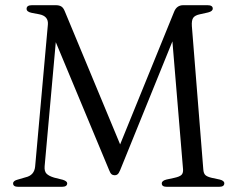

<svg xmlns="http://www.w3.org/2000/svg" viewBox="-20 -720 913 740"><path d="M239 -13.5Q239 0 218.5 0H50.5Q30.5 0 30.5 -13Q30.5 -23.5 49 -28L78 -36.5Q112.5 -44 115.5 -79L164.5 -625Q167.5 -658 131 -665L102 -670.5Q82.5 -674.5 82.5 -686Q82.5 -700 103.5 -700H194.5Q208 -700 216 -695.2Q224 -690.5 229.5 -677L443 -163.5L651 -674.5Q661 -700 686.5 -700H779.5Q800 -700 800 -687Q800 -676.5 782 -672L750.5 -665Q731.5 -661 724.8 -651.5Q718 -642 719.5 -619L763.5 -68Q764.5 -51.5 771.8 -45Q779 -38.5 796.5 -34.5L827 -28Q844.5 -23.5 844.5 -13.5Q844.5 0 824.5 0H623Q603.5 0 603.5 -13Q603.5 -23.5 621.5 -28L651.5 -34.5Q672.5 -39 679.5 -46Q686.5 -53 685.5 -67.5L644.5 -560.5L443 -64Q438 -52 433.2 -48.2Q428.5 -44.5 422.5 -44.5Q415 -44.5 410 -48.5Q405 -52.5 400.5 -64.5L195 -557.5L152 -79Q150.5 -59.5 159.5 -50.5Q168.5 -41.5 188.5 -35.5L222.5 -27Q239 -21.5 239 -13.5Z"/></svg>

Font: Fraunces 9pt Light
Style: Regular
Weight: 300
Version: Version 1.000;[0bf87f6ff]